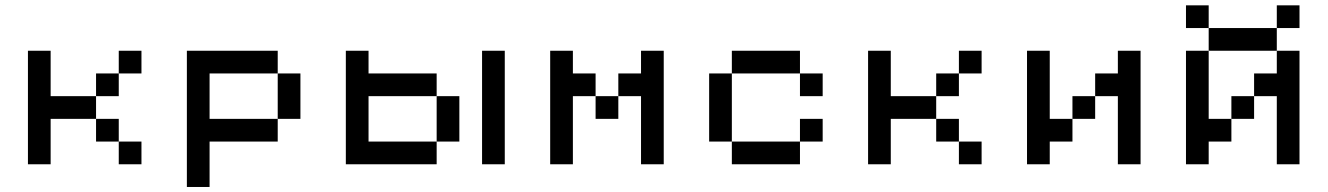

<svg xmlns="http://www.w3.org/2000/svg" viewBox="-20 -628 5075 734"><path d="M434 -86.8H347.2V-173.6H434ZM434 -434H520.8V-347.2H434ZM434 -347.2V-260.4H347.2V-347.2ZM347.2 -260.4V-173.6H173.6V0H86.8V-434H173.6V-260.4ZM434 -86.8H520.8V0H434Z M1041.7 -347.2H1128.5V-173.6H1041.7ZM781.2 -347.2V-173.6H1041.7V-86.8H781.2V86.8H694.4V-434H1041.7V-347.2Z M1649.3 -86.8V0H1302.1V-434H1388.9V-347.2H1649.3V-260.4H1388.9V-86.8ZM1649.3 -86.8V-260.4H1736.1V-86.8ZM1822.9 0V-434H1909.7V0Z M2256.9 -260.4H2170.1V0H2083.3V-434H2170.1V-347.2H2256.9ZM2343.8 -173.6H2256.9V-260.4H2343.8ZM2343.8 -260.4V-347.2H2430.6V-434H2517.4V0H2430.6V-260.4Z M3038.2 -347.2H2777.8V-434H3038.2ZM3038.2 -347.2H3125V-260.4H3038.2ZM2777.8 -347.2V-86.8H2691V-347.2ZM2777.8 -86.8H3038.2V0H2777.8ZM3038.2 -86.8V-173.6H3125V-86.8Z M3645.8 -86.8H3559V-173.6H3645.8ZM3645.8 -434H3732.6V-347.2H3645.8ZM3645.8 -347.2V-260.4H3559V-347.2ZM3559 -260.4V-173.6H3385.4V0H3298.6V-434H3385.4V-260.4ZM3645.8 -86.8H3732.6V0H3645.8Z M4166.7 -173.6H4079.9V-260.4H4166.7ZM3993.1 0H3906.2V-434H3993.1V-173.6H4079.9V-86.8H3993.1ZM4253.5 -260.4H4166.7V-347.2H4253.5V-434H4340.3V0H4253.5Z M4861.1 -434H4947.9V0H4861.1V-260.4H4774.3V-347.2H4861.1ZM4774.3 -173.6H4687.5V-260.4H4774.3ZM4861.1 -520.8V-607.6H4947.9V-520.8ZM4600.7 -520.8H4513.9V-607.6H4600.7ZM4600.7 0H4513.9V-434H4600.7V-173.6H4687.5V-86.8H4600.7ZM4861.1 -434H4600.7V-520.8H4861.1Z"/></svg>

Font: 8-bit Operator+ 8
Style: Regular
Weight: 400
Designer: GrandChaos9000
Version: Version 1.3.0 - August 1, 2014